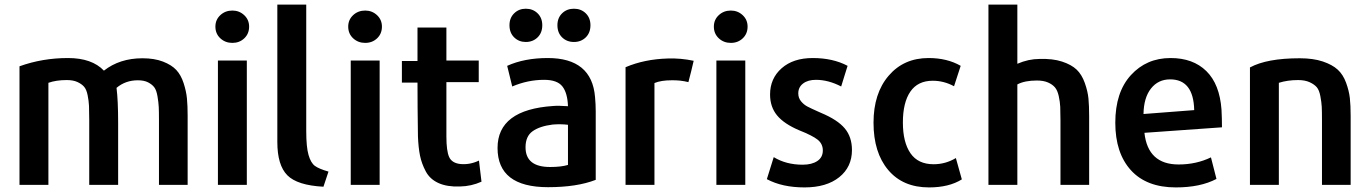

<svg xmlns="http://www.w3.org/2000/svg" viewBox="-20 -800 5981 837"><path d="M798 6H673V-276Q673 -315 672 -334.5Q671 -354 666.5 -380.5Q662 -407 652.5 -419.5Q643 -432 625.5 -441Q608 -450 581 -450Q527 -450 488 -417Q495 -362 495 -265V6H369V-277Q369 -317 368 -338.5Q367 -360 362 -385Q357 -410 346.5 -422Q336 -434 317.5 -442.5Q299 -451 271 -451Q225 -451 191 -439V6H65V-511Q165 -547 276 -547Q381 -547 433 -492Q502 -546 601 -546Q653 -546 690.5 -531.5Q728 -517 748.5 -495Q769 -473 780.5 -437.5Q792 -402 795 -370.5Q798 -339 798 -295Z M1066 -684Q1066 -653 1045 -633Q1024 -613 993 -613Q962 -613 940.5 -633Q919 -653 919 -684Q919 -714 940.5 -734Q962 -754 993 -754Q1023 -754 1044.5 -734Q1066 -714 1066 -684ZM1056 6H930V-536H1056Z M1412 -52 1390 14Q1276 8 1232.5 -36Q1189 -80 1189 -181V-780H1315V-229Q1315 -159 1325 -124.5Q1335 -90 1352.5 -77Q1370 -64 1412 -52Z M1645 -684Q1645 -653 1624 -633Q1603 -613 1572 -613Q1541 -613 1519.5 -633Q1498 -653 1498 -684Q1498 -714 1519.5 -734Q1541 -754 1572 -754Q1602 -754 1623.5 -734Q1645 -714 1645 -684ZM1635 6H1509V-536H1635Z M2079 -8Q2035 12 1985 13Q1929 15 1891.5 -2Q1854 -19 1836 -53Q1818 -87 1811 -121.5Q1804 -156 1802 -205Q1800 -339 1800 -440H1732V-534H1800V-680H1926V-536H2067V-442H1926V-205Q1926 -142 1938 -115.5Q1950 -89 1987 -85Q2028 -81 2068 -100Q2071 -73 2079 -8Z M2577 -16Q2495 16 2369 16Q2149 16 2149 -155Q2149 -322 2392 -338Q2413 -340 2456 -337Q2454 -395 2431.5 -423.5Q2409 -452 2352 -452Q2281 -452 2213 -423L2191 -513Q2266 -547 2368 -547Q2560 -547 2574 -377Q2577 -345 2577 -314ZM2456 -81V-256Q2424 -260 2389 -257Q2333 -250 2302 -228Q2271 -206 2271 -158Q2271 -72 2378 -72Q2426 -72 2456 -81ZM2344 -690Q2344 -657 2323.5 -637Q2303 -617 2272 -617Q2242 -617 2221.5 -637Q2201 -657 2201 -690Q2201 -722 2221.5 -742Q2242 -762 2272 -762Q2303 -762 2323.5 -742Q2344 -722 2344 -690ZM2554 -690Q2554 -657 2533.5 -637Q2513 -617 2482 -617Q2451 -617 2430.5 -637Q2410 -657 2410 -690Q2410 -722 2430.5 -742Q2451 -762 2482 -762Q2513 -762 2533.5 -742Q2554 -722 2554 -690Z M3004 -535Q2994 -491 2981 -442Q2945 -451 2907 -450Q2862 -450 2833 -438V6H2707V-507Q2789 -542 2891 -545Q2947 -547 3004 -535Z M3239 -684Q3239 -653 3218 -633Q3197 -613 3166 -613Q3135 -613 3113.5 -633Q3092 -653 3092 -684Q3092 -714 3113.5 -734Q3135 -754 3166 -754Q3196 -754 3217.5 -734Q3239 -714 3239 -684ZM3229 6H3103V-536H3229Z M3694 -146Q3694 -72 3638.5 -27.5Q3583 17 3487 17Q3390 17 3323 -19L3353 -115Q3407 -82 3479 -82Q3519 -82 3543 -98Q3567 -114 3567 -144Q3567 -173 3544.5 -191Q3522 -209 3464 -232Q3398 -260 3367.5 -297Q3337 -334 3337 -388Q3337 -458 3387.5 -502.5Q3438 -547 3523 -547Q3611 -547 3675 -513Q3671 -500 3661.5 -470Q3652 -440 3647 -423Q3591 -452 3537 -452Q3502 -452 3481 -436Q3460 -420 3460 -393Q3460 -373 3472 -358.5Q3484 -344 3499 -336Q3514 -328 3550 -312Q3556 -309 3559 -308Q3631 -278 3662.5 -240.5Q3694 -203 3694 -146Z M4173 -18Q4117 17 4030 17Q3916 17 3852 -59Q3788 -135 3788 -265Q3788 -393 3854 -470Q3920 -547 4028 -547Q4109 -547 4168 -513L4139 -424Q4095 -448 4046 -448Q3981 -448 3948.5 -400.5Q3916 -353 3916 -266Q3916 -180 3949 -132Q3982 -84 4050 -84Q4102 -84 4147 -111Z M4728 6H4603V-274Q4603 -312 4602 -334Q4601 -356 4595.5 -381Q4590 -406 4579 -419Q4568 -432 4548.5 -440.5Q4529 -449 4500 -449Q4447 -449 4415 -432V6H4289V-780H4415V-522Q4464 -543 4511 -543Q4569 -545 4610 -531.5Q4651 -518 4673.5 -496.5Q4696 -475 4709 -438.5Q4722 -402 4725 -370.5Q4728 -339 4728 -294Z M5307 -245 4969 -221Q4984 -83 5118 -83Q5195 -83 5259 -114L5283 -20Q5213 17 5106 17Q4978 17 4910 -58Q4842 -133 4842 -265Q4842 -398 4910 -472.5Q4978 -547 5083 -547Q5181 -547 5239 -490Q5297 -433 5305 -322Q5307 -284 5307 -245ZM5186 -320Q5183 -454 5081 -454Q5029 -454 4997.5 -414Q4966 -374 4965 -303Z M5868 6H5743V-276Q5743 -315 5742 -334.5Q5741 -354 5736 -380.5Q5731 -407 5720.5 -419.5Q5710 -432 5689.5 -441.5Q5669 -451 5639 -451Q5593 -451 5555 -439V6H5429V-506Q5503 -546 5646 -546Q5705 -546 5746.5 -532Q5788 -518 5811.5 -496.5Q5835 -475 5848 -439.5Q5861 -404 5864.5 -372.5Q5868 -341 5868 -295Z"/></svg>

Font: Repo
Style: DemiBold
Weight: 600
Designer: Stefan Peev
Foundry: Context Ltd
Version: Version 001.000